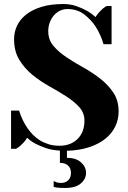

<svg xmlns="http://www.w3.org/2000/svg" viewBox="-20 -735 635 955"><path d="M275 -10Q332 -10 366 -44Q400 -78 400 -135Q400 -174 374 -202.5Q348 -231 309 -256Q270 -281 225 -306Q180 -331 141 -363Q102 -395 76 -437.5Q50 -480 50 -540Q50 -576 65 -607.5Q80 -639 110.5 -663Q141 -687 187 -701Q233 -715 295 -715Q330 -715 360 -704.5Q390 -694 411 -682Q436 -668 455 -650Q463 -663 472.5 -673.5Q482 -684 490 -691Q500 -699 510 -705H535V-515H495Q481 -563 456 -602Q435 -635 400 -662.5Q365 -690 315 -690Q296 -690 279 -682Q262 -674 249 -659.5Q236 -645 228 -624.5Q220 -604 220 -580Q220 -537 246 -506.5Q272 -476 311 -450Q350 -424 395 -399Q440 -374 479 -343.5Q518 -313 544 -274Q570 -235 570 -180Q570 -142 554 -107.5Q538 -73 506 -46.5Q474 -20 425.5 -3.5Q377 13 313 15V50Q358 50 383 72.5Q408 95 408 125Q408 155 382 177.5Q356 200 303 200Q292 200 282 199.5Q272 199 264 198Q255 197 247 195V165Q251 168 257 170Q267 175 283 175Q306 175 319.5 161.5Q333 148 333 125Q333 102 318.5 88.5Q304 75 278 75V14Q238 12 208 1.5Q178 -9 157 -20Q132 -33 115 -50Q107 -36 97.5 -26Q88 -16 80 -9Q70 -1 60 5H35V-185H75Q90 -136 117 -97Q129 -80 144 -64.5Q159 -49 178.5 -37Q198 -25 222 -17.5Q246 -10 275 -10Z"/></svg>

Font: Yeseva One
Style: Regular
Weight: 400
Designer: Jovanny Lemonad
Foundry: Jovanny Lemonad
Version: Version 2.001; ttfautohint (v0.91) -l 8 -r 50 -G 200 -x 0 -w